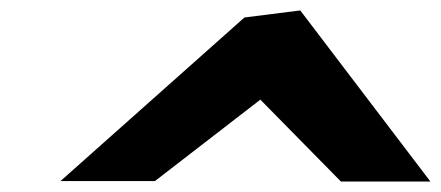

<svg xmlns="http://www.w3.org/2000/svg" viewBox="-20 -781 845 368"><path d="M805 -433H633.5L479 -590L277 -434H96L448.5 -747.5L555.5 -761Z"/></svg>

Font: B612
Style: Bold Italic
Weight: 700
Italic angle: -10°
Designer: Nicolas Chauveau, Thomas Paillot, Jonathan Favre-Lamarine, Jean-Luc Vinot
Foundry: AIRBUS
Version: Version 1.008